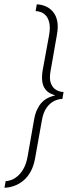

<svg xmlns="http://www.w3.org/2000/svg" viewBox="-56 -718 338 882"><path d="M-35.5 144.5Q-26.5 144.5 -11.5 141.8Q3.5 139 21 131Q38.5 123 55.5 108Q72.5 93 85.8 68.5Q99 44 105.5 7.5L136 -163Q142.5 -202 158.5 -223.8Q174.5 -245.5 193.8 -254.5Q213 -263.5 230.5 -263.5L236 -295.5Q219 -295.5 202.8 -304.5Q186.5 -313.5 178 -334.8Q169.5 -356 176.5 -393L205.5 -558.5Q212 -594.5 207.2 -619.2Q202.5 -644 190.8 -659.5Q179 -675 164.5 -683.5Q150 -692 136.2 -695Q122.5 -698 113 -698L107.5 -667Q117.5 -667 130.5 -662.8Q143.5 -658.5 154.5 -646.8Q165.5 -635 170.5 -613.2Q175.5 -591.5 169.5 -556.5L140 -395Q135.5 -366.5 137.8 -347.2Q140 -328 147.2 -315.5Q154.5 -303 163.8 -296Q173 -289 182.2 -285.5Q191.5 -282 197.5 -280Q190.5 -278 180.2 -274.8Q170 -271.5 158.2 -265Q146.5 -258.5 135.2 -246.5Q124 -234.5 114.8 -215.5Q105.5 -196.5 100.5 -168L71 0Q65 34 52.5 56.2Q40 78.5 24.8 91.2Q9.5 104 -5 109Q-19.5 114 -30 114Z"/></svg>

Font: Anybody UltraCondensed Thin ExtraLight
Style: Italic
Weight: 250
Italic angle: -10°
Version: Version 1.111